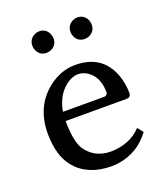

<svg xmlns="http://www.w3.org/2000/svg" viewBox="-120 -706 693 800"><g transform="rotate(-20 226.5 -306.0)"><path d="M99.1 -574.2Q99.1 -604.5 126.5 -617.7Q136.2 -622.1 146 -622.1Q175.8 -622.1 188.5 -593.8Q192.4 -583.5 192.9 -574.2Q192.9 -543.5 164.6 -530.8Q155.3 -527.3 146 -526.9Q115.2 -526.9 103 -555.2Q99.1 -564.9 99.1 -574.2ZM268.1 -574.2Q268.1 -604.5 295.4 -617.7Q305.2 -622.1 314.9 -622.1Q344.7 -622.1 357.9 -593.8Q361.8 -583.5 361.8 -574.2Q361.8 -543.5 333.5 -530.8Q324.2 -527.3 314.9 -526.9Q284.2 -526.9 272 -555.2Q268.1 -564.9 268.1 -574.2ZM125 -272.9H309.1Q322.3 -274.9 323.2 -287.1Q323.2 -359.4 273.4 -388.7Q255.9 -398.4 238.8 -398.9Q203.1 -398.9 169.9 -366.2Q134.8 -331.1 125 -272.9ZM392.1 -104 412.1 -79.1Q359.4 -6.8 271 7.3Q253.9 9.8 237.8 9.8Q133.8 8.8 79.1 -56.2Q34.2 -110.8 34.2 -209Q34.2 -328.1 119.1 -395.5Q174.8 -439 238.8 -439Q357.9 -439 397.5 -333.5Q411.6 -294.4 412.1 -250Q410.2 -233.9 394 -232.9H122.1Q122.6 -144 146 -106Q183.6 -50.3 254.9 -48.8Q341.3 -49.8 392.1 -104Z"/></g></svg>

Font: Linux Biolinum O
Style: Regular
Weight: 400
Designer: Philipp H. Poll
Foundry: Philipp H. Poll
Version: Version 1.0.4